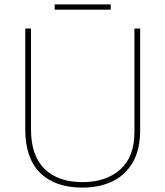

<svg xmlns="http://www.w3.org/2000/svg" viewBox="-20 -844 752 874"><path d="M618 -252Q618 -163 584.5 -105Q551 -47 492 -18.5Q433 10 355 10Q231 10 163 -57Q95 -124 95 -254V-714H121V-256Q121 -136 182.5 -75.5Q244 -15 356 -15Q463 -15 527.5 -72.5Q592 -130 592 -244V-714H618ZM484 -824V-800H229V-824Z"/></svg>

Font: Noto Sans Khmer UI Thin
Style: Regular
Weight: 100
Designer: Danh Hong and the Monotype Design Team
Foundry: Monotype Imaging Inc.
Version: Version 2.002; ttfautohint (v1.8.4.7-5d5b)